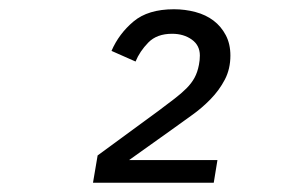

<svg xmlns="http://www.w3.org/2000/svg" viewBox="-20 -724 640 415"><path d="M442 -329H181L191 -388L322 -484Q342 -499 357 -510.5Q372 -522 383 -533Q394 -544 400.5 -556Q407 -568 410 -584Q412 -594 412 -604Q412 -626 394.5 -638.5Q377 -651 352 -651Q319 -651 300.5 -632Q282 -613 273 -591L221 -614Q237 -651 268.5 -677.5Q300 -704 356 -704Q380 -704 402.5 -698Q425 -692 441.5 -679.5Q458 -667 468 -648Q478 -629 478 -604Q478 -575 466 -552Q454 -529 435 -509.5Q416 -490 394 -474.5Q372 -459 353 -445L259 -378H450Z"/></svg>

Font: IBM Plex Mono
Style: Italic
Weight: 400
Italic angle: -9°
Monospace: yes
Designer: Mike Abbink, Paul van der Laan, Pieter van Rosmalen
Foundry: Bold Monday
Version: Version 2.3